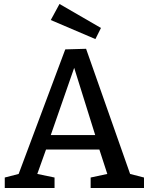

<svg xmlns="http://www.w3.org/2000/svg" viewBox="-20 -948 750 968"><path d="M255 -53V0H4V-53L74 -71L309 -699L414 -702L636 -71L706 -53V0H437V-53L521 -71L481 -194H212L168 -71ZM236 -267H460L354 -606ZM461 -751 236 -847 280 -928 489 -807Z"/></svg>

Font: Bitter Medium
Style: Regular
Weight: 500
Designer: Sol Matas, and Bitter project Authors
Foundry: Sol Matas
Version: Version 2.001